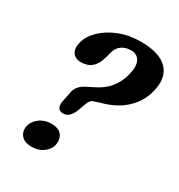

<svg xmlns="http://www.w3.org/2000/svg" viewBox="-174 -842 902 969"><g transform="rotate(30 276.5 -358.0)"><path d="M184.5 -320Q189 -364.5 238 -389L275.5 -408Q327 -432.5 355.8 -468.8Q384.5 -505 396.5 -551Q411 -606 395.8 -634.5Q380.5 -663 345.5 -663Q313.5 -663 291 -647.2Q268.5 -631.5 260.5 -600L252 -568Q230 -484 154.5 -484Q121 -484 105.5 -507Q90 -530 100.5 -568Q111 -608.5 148 -644.5Q185 -680.5 241.5 -703Q298 -725.5 366 -725.5Q476.5 -725.5 522.5 -677Q568.5 -628.5 546 -541Q529 -473.5 477 -425.5Q425 -377.5 341 -355.5L314 -346.5Q301 -343.5 294.2 -336.2Q287.5 -329 282 -316.5L261 -259Q248 -234 235.5 -224.5Q223 -215 206 -215Q168.5 -215 172 -259.5ZM151.5 10Q113.5 10 94.5 -9Q75.5 -28 77 -55Q79 -89.5 108.5 -115.2Q138 -141 184 -141Q222 -141 239.8 -121.5Q257.5 -102 255.5 -73.5Q254 -39.5 224.8 -14.8Q195.5 10 151.5 10Z"/></g></svg>

Font: Fraunces 72pt S100 SemiBold
Style: Italic
Weight: 600
Italic angle: -16°
Version: Version 1.000; ttfautohint (v1.8.3)